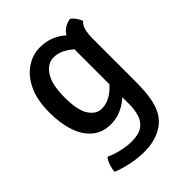

<svg xmlns="http://www.w3.org/2000/svg" viewBox="-208 -614 944 944"><g transform="rotate(-45 264.0 -142.5)"><path d="M479.5 -447.5Q463 -433.5 457.2 -407.8Q451.5 -382 451.5 -353V-57Q451.5 0.5 446 40.2Q440.5 80 430 107.2Q419.5 134.5 403.5 154Q380 184 337.5 202.2Q295 220.5 238.5 220.5Q192.5 220.5 146 210.5Q99.5 200.5 65 186.5Q65.5 167.5 73 145Q80.5 122.5 92.5 109Q124 124 161.5 132.2Q199 140.5 228.5 140.5Q279.5 140.5 305.8 121.8Q332 103 341.5 71.2Q351 39.5 351 1V-369Q351 -417 371.2 -454.2Q391.5 -491.5 440.5 -501Q453 -493.5 464.5 -477.5Q476 -461.5 479.5 -447.5ZM44 -246Q44 -335 72.2 -392.5Q100.5 -450 144.5 -478.2Q188.5 -506.5 235.5 -506.5Q279 -506.5 311 -493.5Q343 -480.5 366.2 -460.5Q389.5 -440.5 406 -419.5L392 -331Q365.5 -372 327.2 -398Q289 -424 251.5 -424Q207.5 -424 178.5 -380.2Q149.5 -336.5 149.5 -245Q149.5 -156 175.8 -116.8Q202 -77.5 239 -77.5Q279 -77.5 315.8 -103.8Q352.5 -130 373 -170.5L388.5 -91Q375 -68 350 -45.2Q325 -22.5 291.2 -7Q257.5 8.5 218 8.5Q160.5 8.5 121.8 -23.5Q83 -55.5 63.5 -112.8Q44 -170 44 -246Z"/></g></svg>

Font: Signika
Style: Regular
Weight: 400
Designer: Anna Giedry
Foundry: Anna Giedry
Version: Version 2.001